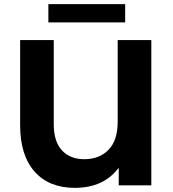

<svg xmlns="http://www.w3.org/2000/svg" viewBox="-20 -893 832 925"><path d="M709 -700V0H552V-85Q480 12 340 12Q216 12 146.5 -66.5Q77 -145 77 -290V-700H239V-295Q239 -211 278.5 -168.5Q318 -126 386 -126Q459 -126 503 -171.5Q547 -217 547 -306V-700ZM213 -873H583V-785H213Z"/></svg>

Font: Montserrat Alternates
Style: Bold
Weight: 700
Designer: Julieta Ulanovsky
Foundry: Julieta Ulanovsky
Version: Version 7.200